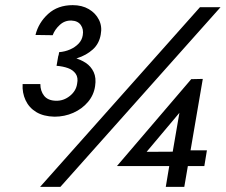

<svg xmlns="http://www.w3.org/2000/svg" viewBox="-20 -727 878 747"><path d="M758 -699 136 0H215L838 -699ZM204 -487Q244 -489 280 -500.5Q316 -512 341 -534.5Q366 -557 372 -593Q378 -624 365 -650Q352 -676 325.5 -691.5Q299 -707 263 -707Q205 -707 167.5 -673Q130 -639 118 -591L185 -590Q193 -612 212.5 -630Q232 -648 258 -647Q283 -646 294.5 -629.5Q306 -613 302 -590Q299 -571 285.5 -557Q272 -543 252.5 -534.5Q233 -526 210 -524ZM192 -273Q231 -273 265 -288Q299 -303 322 -330Q345 -357 350 -392Q355 -424 344.5 -446.5Q334 -469 313.5 -482.5Q293 -496 265.5 -503Q238 -510 207 -511L200 -471Q225 -469 244.5 -462Q264 -455 274.5 -440Q285 -425 280 -401Q276 -373 251.5 -353.5Q227 -334 197 -335Q166 -336 151.5 -354.5Q137 -373 137 -400H68Q66 -366 79.5 -337Q93 -308 121 -291Q149 -274 192 -273ZM437 -81H775L785 -142H690L679 -137L501 -136ZM514 -93 678 -288 647 -108 642 -102 625 0H697L769 -420L724 -419L435 -81Z"/></svg>

Font: Jost Medium
Style: Italic
Weight: 500
Italic angle: -5°
Version: Version 3.710